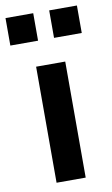

<svg xmlns="http://www.w3.org/2000/svg" viewBox="-108 -761 470 805"><g transform="rotate(-10 127.0 -358.5)"><path d="M66 0V-494H190V0ZM161 -600V-717H279V-600ZM-25 -600V-717H93V-600Z"/></g></svg>

Font: Nunito Sans 10pt SemiCondensed
Style: Bold
Weight: 700
Width: 4
Designer: Vernon Adams
Foundry: Vernon Adams
Version: Version 3.101;gftools[0.9.27]